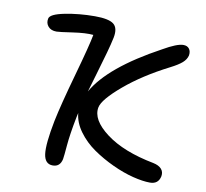

<svg xmlns="http://www.w3.org/2000/svg" viewBox="-78 -768 927 864"><g transform="rotate(10 386.0 -336.0)"><path d="M216.8 11.2Q180.7 11.2 174.6 -33.4Q168.5 -78.1 189.9 -187Q205.6 -263.7 246.1 -408Q286.6 -552.2 294.9 -599.1Q259.8 -602.5 200.9 -593.8Q142.1 -585 128.9 -585Q103.5 -585 90.6 -600.1Q77.6 -615.2 82 -636.2Q85.9 -657.2 151.1 -670.2Q216.3 -683.1 288.1 -683.1Q351.1 -683.1 373.5 -665.5Q396 -647.9 387.2 -603Q380.9 -572.8 369.6 -532.2Q358.4 -491.7 341.1 -433.3Q323.7 -375 314.9 -344.2Q382.8 -465.3 610.8 -588.9Q673.3 -625 702.1 -625Q720.2 -625 729 -613.3Q737.8 -601.6 734.9 -583Q730.5 -564 713.1 -548.8Q695.8 -533.7 661.1 -516.1Q543.5 -456.1 462.4 -387.5Q381.3 -318.8 374 -282.2Q362.8 -224.1 441.9 -164.6Q521 -105 661.1 -78.1Q686.5 -72.8 698.5 -59.3Q710.4 -45.9 707 -25.9Q699.2 11.2 661.1 11.2Q628.4 11.2 582.8 -0.2Q537.1 -11.7 487.5 -34.7Q438 -57.6 395 -87.4Q352.1 -117.2 322.5 -157.7Q293 -198.2 289.1 -241.2Q288.1 -237.8 286.6 -230.5Q285.2 -223.1 284.2 -219.2Q268.6 -139.2 264.4 -89.1Q260.3 -39.1 257.8 -24.9Q250 11.2 216.8 11.2Z"/></g></svg>

Font: Shantell Sans Irregular
Style: Italic
Weight: 400
Italic angle: -11.31°
Designer: Stephen Nixon, Anya Danilova, Shantell Martin
Foundry: Arrow Type
Version: Version 1.006;[9816181b4]